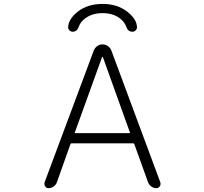

<svg xmlns="http://www.w3.org/2000/svg" viewBox="-20 -980 1040 978"><path d="M361.3 -305.7Q359.4 -301.8 363.3 -301.8H638.7Q643.6 -301.8 641.6 -305.7L503.9 -689.5Q502.9 -690.4 502 -690.4Q501 -690.4 500 -689.5ZM458 -723.6Q463.9 -737.3 475.6 -745.6Q487.3 -753.9 502.4 -753.9Q517.6 -753.9 529.3 -745.6Q541 -737.3 546.9 -723.6L796.9 -50.8Q797.9 -46.9 797.9 -43Q797.9 -36.1 793.9 -31.2Q788.1 -21.5 776.4 -21.5Q762.7 -21.5 751 -29.8Q739.3 -38.1 734.4 -50.8L664.1 -246.1Q662.1 -250 658.2 -250H345.7Q340.8 -250 338.9 -246.1L269.5 -50.8Q264.6 -38.1 252.9 -29.8Q241.2 -21.5 227.5 -21.5Q215.8 -21.5 210 -31.2Q206.1 -36.1 206.1 -43Q206.1 -46.9 207 -50.8ZM380.9 -842.8Q372.1 -818.4 350.6 -818.4Q339.8 -818.4 333 -826.2Q327.1 -832 327.1 -839.8Q327.1 -880.9 375 -919.9Q425.8 -960 502 -960Q578.1 -960 628.9 -919.9Q677.7 -881.8 677.7 -839.8Q677.7 -832 671.9 -826.2Q665 -818.4 654.3 -818.4Q631.8 -818.4 623 -843.8Q615.2 -867.2 591.8 -885.7Q556.6 -913.1 502.4 -913.1Q448.2 -913.1 412.1 -884.8Q388.7 -867.2 380.9 -842.8Z"/></svg>

Font: Gen Jyuu Gothic L Monospace Light
Style: Regular
Weight: 300
Designer: [Source Han Sans]
Ryoko NISHIZUKA  (kana & ideographs); Paul D. Hunt (Latin, Greek & Cyrillic); Wenlong ZHANG  (bopomofo
Version: Version 1.002.20150607